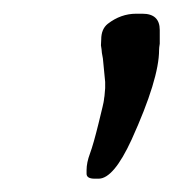

<svg xmlns="http://www.w3.org/2000/svg" viewBox="-20 -728 259 287"><path d="M218.8 -683.1V-662.6Q217.8 -656.7 217.8 -653.3Q217.8 -609.9 176.8 -519.5Q149.9 -460.9 127.4 -460.9H121.6Q109.4 -460.9 109.4 -468.3V-473.6Q109.4 -484.9 114.5 -498.5Q119.6 -512.2 127.4 -543.9Q135.3 -575.7 135.3 -578.1L135.7 -581.5L136.2 -584.5L137.2 -596.2V-605.5L133.8 -640.6Q131.8 -650.4 131.8 -654.3L130.9 -660.2L131.3 -668.9Q131.3 -684.6 141.1 -692.4Q160.6 -707.5 183.6 -707.5H192.9Q218.8 -707.5 218.8 -683.1Z"/></svg>

Font: Averia Serif Libre Light
Style: Italic
Weight: 300
Italic angle: -8.5°
Version: Version 1.002